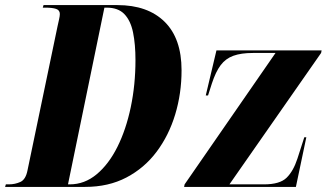

<svg xmlns="http://www.w3.org/2000/svg" viewBox="-65 -734 1283 754"><path d="M-45 0 -42 -10H-30Q-6 -10 15 -19.5Q36 -29 43 -65L161 -631Q164 -645 167 -658Q170 -671 170 -679Q170 -694 155.5 -699Q141 -704 113 -704H103L106 -714H396Q515 -714 581.5 -648.5Q648 -583 648 -458Q648 -367 623 -284.5Q598 -202 550 -138Q502 -74 431.5 -37Q361 0 269 0ZM209 -10Q267 -10 314.5 -49.5Q362 -89 396 -157Q430 -225 448.5 -313Q467 -401 467 -498Q467 -560 457.5 -606.5Q448 -653 423.5 -678.5Q399 -704 354 -704H345L202 -10ZM658 0 660 -10 1017 -526H928Q882 -526 851.5 -515Q821 -504 801.5 -478Q782 -452 767 -406L752 -359H743L785 -536H1198L1196 -526L836 -10H972Q1034 -10 1060.5 -36Q1087 -62 1103 -111L1130 -195H1138L1097 0Z"/></svg>

Font: Noto Serif Display ExtraCondensed Black
Style: Italic
Weight: 900
Width: 2
Italic angle: -12°
Designer: Monotype Design Team
Foundry: Monotype Imaging Inc.
Version: Version 2.009